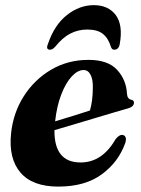

<svg xmlns="http://www.w3.org/2000/svg" viewBox="-20 -696 536 728"><path d="M455.5 -155.5Q430.5 -83 367 -35.8Q303.5 11.5 201 11.5Q103 11.5 57.5 -41.8Q12 -95 22 -190.5Q30 -268 70.2 -331.2Q110.5 -394.5 174 -431.8Q237.5 -469 315.5 -469Q389.5 -469 424.2 -431Q459 -393 461.5 -340Q463 -321 477 -318Q488 -316 488 -306.5Q488 -300 482.8 -294.2Q477.5 -288.5 463.5 -284.5Q447.5 -280 415.2 -270.5Q383 -261 343 -249Q303 -237 262 -224.8Q221 -212.5 186.5 -202.5Q185 -80 285.5 -80Q367.5 -80 418 -168Q432 -185.5 443.5 -184.5Q451.5 -184 455.5 -177Q459.5 -170 455.5 -155.5ZM297 -430.5Q274.5 -430.5 252 -406.2Q229.5 -382 212.5 -338.2Q195.5 -294.5 189 -236Q222.5 -246 258.8 -257.2Q295 -268.5 321 -277Q326 -293.5 329 -315.8Q332 -338 332 -365.5Q332.5 -395 323.2 -412.8Q314 -430.5 297 -430.5ZM311 -584Q276.5 -584 246.8 -568.8Q217 -553.5 189 -518.5Q179 -507.5 170 -507.5Q153 -507.5 161.5 -528.5Q186 -601.5 233.8 -639Q281.5 -676.5 335.5 -676.5Q390.5 -676.5 418.8 -639Q447 -601.5 434 -528.5Q430 -507.5 413 -507.5Q404 -507.5 400.5 -518.5Q390.5 -551.5 369.8 -567.8Q349 -584 311 -584Z"/></svg>

Font: Fraunces 72pt
Style: Bold Italic
Weight: 700
Italic angle: -16°
Version: Version 1.000;[b76b70a41]